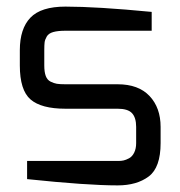

<svg xmlns="http://www.w3.org/2000/svg" viewBox="-20 -556 546 581"><path d="M40 -358V-404Q40 -469 72 -502.5Q104 -536 178 -536Q273 -536 439 -520V-463H178Q155 -463 141 -459Q127 -455 121.5 -445.5Q116 -436 115 -428Q114 -420 114 -404V-358Q114 -338 118.5 -326Q123 -314 133 -309Q143 -304 152 -302.5Q161 -301 178 -301H336Q399 -301 432.5 -265.5Q466 -230 466 -172V-123Q466 -49 430 -22Q394 5 336 5Q243 5 62 -14V-69H336Q338 -69 340 -69Q347 -69 354 -70.5Q361 -72 370.5 -77Q380 -82 386 -94Q392 -106 392 -123V-172Q392 -200 379.5 -213.5Q367 -227 336 -227H178Q105 -227 72.5 -255Q40 -283 40 -358Z"/></svg>

Font: Mina
Style: Regular
Weight: 400
Version: Version 1.000